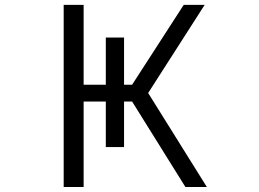

<svg xmlns="http://www.w3.org/2000/svg" viewBox="-20 -750 1040 770"><path d="M235.4 -730.5H315.4V-410.2H404.3V-599.6H477.5V-410.2H509.8L716.8 -730.5H800.8L574.2 -377L809.6 0H723.6L509.8 -342.8H477.5V-160.2H404.3V-342.8H315.4V0H235.4Z"/></svg>

Font: Gen Shin Gothic Monospace Normal
Style: Regular
Weight: 350
Designer: [Source Han Sans]
Ryoko NISHIZUKA  (kana & ideographs); Paul D. Hunt (Latin, Greek & Cyrillic); Wenlong ZHANG  (bopomofo
Version: Version 1.002.20150607